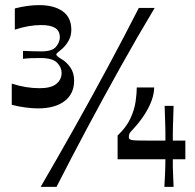

<svg xmlns="http://www.w3.org/2000/svg" viewBox="-20 -731 763 751"><path d="M26 -321V-404Q53 -395 80.5 -390.5Q108 -386 135 -386Q180 -386 200.5 -403Q221 -420 221 -446Q221 -468 203 -486Q185 -504 139 -504Q118 -504 102.5 -503.5Q87 -503 70 -501V-532Q92 -531 110 -530.5Q128 -530 142 -530Q184 -530 199 -548Q214 -566 214 -585Q214 -610 196 -621.5Q178 -633 141 -633Q117 -633 91 -628.5Q65 -624 38 -615V-698Q65 -705 89 -708Q113 -711 133 -711Q191 -711 225 -687Q259 -663 259 -614Q259 -589 246.5 -568.5Q234 -548 217 -535Q200 -522 200 -518Q200 -513 217 -502Q238 -491 254 -469Q270 -447 270 -416Q270 -364 232.5 -335.5Q195 -307 128 -307Q108 -307 80.5 -310.5Q53 -314 26 -321ZM139 0Q203 -110 270.5 -230Q338 -350 402.5 -470Q467 -590 523 -700H585Q519 -590 452 -470Q385 -350 321 -230Q257 -110 201 0ZM623 0Q625 -32 625.5 -49.5Q626 -67 626.5 -79.5Q627 -92 627 -108H440V-201Q474 -233 490 -267.5Q506 -302 510.5 -334.5Q515 -367 515 -389H583Q583 -366 573.5 -339Q564 -312 545 -282.5Q526 -253 499 -224Q488 -213 486 -207.5Q484 -202 484 -196Q484 -191 485.5 -188.5Q487 -186 493 -184Q499 -182 517.5 -181.5Q536 -181 573 -181Q585 -181 599 -181Q613 -181 627 -181Q627 -201 627 -213.5Q627 -226 626.5 -237.5Q626 -249 625.5 -267.5Q625 -286 624 -317H659Q658 -286 657.5 -267.5Q657 -249 656.5 -237Q656 -225 656 -213Q656 -201 656 -181H705V-108H656Q656 -92 656 -79.5Q656 -67 657 -49.5Q658 -32 659 0Z"/></svg>

Font: Ojuju SemiBold
Style: Regular
Weight: 600
Designer: Chisaokwu Joboson, Mirko Velimirovic
Foundry: Udi Foundry
Version: Version 1.000